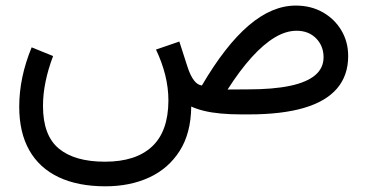

<svg xmlns="http://www.w3.org/2000/svg" viewBox="-20 -404 1297 678"><path d="M856 -88.4 783.7 -87.9Q827.1 -155.8 868.9 -201.9Q910.6 -248 950.2 -271.7Q989.7 -295.4 1027.3 -295.4Q1069.8 -295.4 1096.2 -268.6Q1122.6 -241.7 1122.6 -201.7Q1122.6 -163.6 1092.8 -138.4Q1063 -113.3 1003.7 -100.8Q944.3 -88.4 856 -88.4ZM167.5 -206.1 91.8 -236.8Q69.8 -183.6 58.8 -131.1Q47.9 -78.6 47.9 -27.3Q47.9 64 83.5 126.7Q119.1 189.5 187.3 221.7Q255.4 253.9 352.1 253.9Q439 253.9 506.8 222.7Q574.7 191.4 614.5 128.9Q654.3 66.4 655.3 -27.8Q674.3 -19 700 -12.7Q725.6 -6.3 758.8 -3.2Q792 0 833 0H857.9Q975.1 0 1053.2 -22.9Q1131.3 -45.9 1170.4 -91.8Q1209.5 -137.7 1209.5 -206.1Q1209.5 -256.3 1185.5 -296.6Q1161.6 -336.9 1119.9 -360.6Q1078.1 -384.3 1024.4 -384.3Q940.4 -384.3 858.2 -314Q775.9 -243.7 692.9 -102.1Q677.2 -104 664.8 -120.4Q652.3 -136.7 642.1 -168L613.3 -257.3L530.8 -229Q552.2 -184.1 563.5 -138.9Q574.7 -93.8 574.7 -48.8Q574.2 60.1 516.8 113.5Q459.5 167 350.6 167Q243.7 167 187.7 120.6Q131.8 74.2 131.8 -29.8Q131.8 -71.8 140.9 -115.7Q149.9 -159.7 167.5 -206.1Z"/></svg>

Font: Vazir Variable Regular
Style: Regular
Weight: 400
Designer: Saber Rastikerdar
Foundry: Saber Rastikerdar
Version: Version 30.1.0